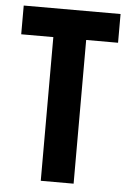

<svg xmlns="http://www.w3.org/2000/svg" viewBox="-52 -753 533 792"><g transform="rotate(5 214.5 -357.0)"><path d="M283 0H147V-595H14V-714H415V-595H283Z"/></g></svg>

Font: Noto Sans Khmer UI ExtraCondensed
Style: Bold
Weight: 700
Width: 2
Designer: Danh Hong and the Monotype Design Team
Foundry: Monotype Imaging Inc.
Version: Version 2.002; ttfautohint (v1.8.4.7-5d5b)